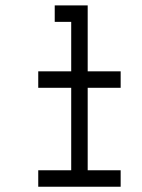

<svg xmlns="http://www.w3.org/2000/svg" viewBox="-20 -708 540 728"><path d="M437.5 0V-62.5H312.5V-375H437.5V-437.5H312.5Q312.5 -437.5 312.5 -687.5H187.5V-625H250V-437.5H125V-375H250V-62.5H125V0Z"/></svg>

Font: Unifont
Style: Regular
Weight: 500
Version: Version 13.0.05